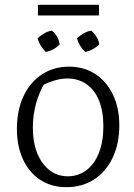

<svg xmlns="http://www.w3.org/2000/svg" viewBox="-20 -767 556 795"><path d="M255 8Q193 8 147 -22Q101 -52 75.5 -106.5Q50 -161 50 -233Q50 -310 77 -368Q104 -426 153 -458.5Q202 -491 266 -491Q328 -491 375 -460Q422 -429 448 -374.5Q474 -320 474 -248Q474 -172 446.5 -114Q419 -56 369.5 -24Q320 8 255 8ZM261 -37Q304 -37 337.5 -62Q371 -87 389.5 -134Q408 -181 408 -244Q408 -306 390 -350.5Q372 -395 338 -418.5Q304 -442 259 -442Q231 -442 200 -432Q169 -422 134 -402L168 -429Q142 -385 129 -337.5Q116 -290 116 -239Q116 -177 134.5 -132Q153 -87 185.5 -62Q218 -37 261 -37ZM195 -640Q208 -630 216.5 -614.5Q225 -599 227 -583Q217 -572 201.5 -563.5Q186 -555 170 -552Q158 -563 149 -577.5Q140 -592 136 -609Q148 -620 163.5 -629Q179 -638 195 -640ZM358 -640Q370 -630 379.5 -614.5Q389 -599 391 -583Q380 -572 364.5 -563.5Q349 -555 333 -552Q321 -563 312 -577.5Q303 -592 299 -609Q311 -620 326.5 -629Q342 -638 358 -640ZM137 -703V-747H390V-703Z"/></svg>

Font: Piazzolla 24pt Light
Style: Regular
Weight: 300
Designer: Juan Pablo del Peral
Foundry: Huerta Tipografica
Version: Version 2.005